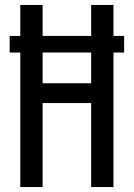

<svg xmlns="http://www.w3.org/2000/svg" viewBox="-20 -755 540 775"><path d="M62 0V-543H19V-610H62V-735H152V-610H348V-735H438V-610H481V-543H438V0H348V-339H152V0ZM348 -419V-543H152V-419Z"/></svg>

Font: Iosevka SS18 Medium
Style: Regular
Weight: 500
Monospace: yes
Designer: Belleve Invis
Foundry: Belleve Invis
Version: Version 25.1.1; ttfautohint (v1.8.4)